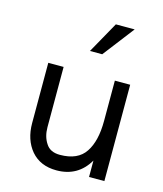

<svg xmlns="http://www.w3.org/2000/svg" viewBox="-105 -760 719 847"><g transform="rotate(15 254.5 -336.0)"><path d="M379 -75Q330 9 232 9Q158 9 116 -40Q75 -89 75 -165V-440H145V-165Q145 -122 165 -92Q184 -61 229 -61Q311 -61 345 -113Q379 -164 379 -256V-440H449V0H379ZM295 -538H239L319 -681H405Z"/></g></svg>

Font: Glacial Indifference
Style: Regular
Weight: 400
Designer: Alfredo Marco Pradil
Version: Version 1.00